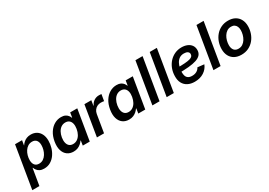

<svg xmlns="http://www.w3.org/2000/svg" viewBox="2 -1728 4108 2933"><g transform="rotate(-30 2056.0 -262.0)"><path d="M-15.1 204.1 107.4 -535.6H231L216.8 -451.7H219.7Q234.9 -475.6 258.1 -496.6Q281.2 -517.6 313.2 -530.8Q345.2 -543.9 387.2 -543.9Q443.8 -543.9 486.6 -518.3Q529.3 -492.7 553.2 -444.6Q577.1 -396.5 577.1 -328.6Q577.1 -268.6 559.8 -208.5Q542.5 -148.4 508.5 -99.1Q474.6 -49.8 424.6 -19.8Q374.5 10.3 309.1 10.3Q265.1 10.3 235.6 -4.6Q206.1 -19.5 189 -42Q171.9 -64.5 163.6 -87.4H158.7L110.4 204.1ZM279.3 -93.8Q321.8 -93.8 353.8 -115Q385.7 -136.2 407.2 -170.7Q428.7 -205.1 439.5 -245.4Q450.2 -285.6 450.2 -323.7Q450.2 -377.4 425.3 -408.7Q400.4 -439.9 351.1 -439.9Q309.1 -439.9 277.1 -419.7Q245.1 -399.4 223.4 -366.2Q201.7 -333 190.4 -292.7Q179.2 -252.4 179.2 -212.9Q179.2 -157.7 204.8 -125.7Q230.5 -93.8 279.3 -93.8Z M829.6 10.3Q764.2 10.3 719 -23.2Q673.8 -56.6 655.3 -118.9Q636.7 -181.2 650.9 -267.6Q665.5 -355 705.1 -416.7Q744.6 -478.5 800.8 -511.2Q856.9 -543.9 920.9 -543.9Q964.4 -543.9 992.7 -530Q1021 -516.1 1037.4 -495.1Q1053.7 -474.1 1062 -451.7H1066.4L1080.1 -535.6H1205.1L1116.2 0H993.2L1006.3 -83.5H1001Q984.9 -60.1 960.9 -38.6Q937 -17.1 904.5 -3.4Q872.1 10.3 829.6 10.3ZM879.9 -93.8Q920.9 -93.8 953.6 -115.7Q986.3 -137.7 1008.3 -176.8Q1030.3 -215.8 1039.1 -268.1Q1047.9 -320.3 1038.6 -358.9Q1029.3 -397.5 1003.7 -418.7Q978 -439.9 937 -439.9Q895.5 -439.9 863 -418.2Q830.6 -396.5 809.1 -357.9Q787.6 -319.3 778.8 -268.1Q770.5 -216.3 779.3 -177Q788.1 -137.7 813.5 -115.7Q838.9 -93.8 879.9 -93.8Z M1242.7 0 1331.1 -535.6H1452.6L1438 -446.3H1442.4Q1464.8 -492.7 1503.4 -517.6Q1542 -542.5 1589.8 -542.5Q1601.1 -542.5 1613 -541.5Q1625 -540.5 1633.8 -539.6L1614.7 -425.3Q1606.9 -427.2 1590.1 -429Q1573.2 -430.7 1556.6 -430.7Q1523.4 -430.7 1494.4 -416.3Q1465.3 -401.9 1445.8 -375Q1426.3 -348.1 1419.9 -311.5L1368.2 0Z M1808.6 10.3Q1743.2 10.3 1698 -23.2Q1652.8 -56.6 1634.3 -118.9Q1615.7 -181.2 1629.9 -267.6Q1644.5 -355 1684.1 -416.7Q1723.6 -478.5 1779.8 -511.2Q1835.9 -543.9 1899.9 -543.9Q1943.4 -543.9 1971.7 -530Q2000 -516.1 2016.4 -495.1Q2032.7 -474.1 2041 -451.7H2045.4L2059.1 -535.6H2184.1L2095.2 0H1972.2L1985.4 -83.5H1980Q1963.9 -60.1 1939.9 -38.6Q1916 -17.1 1883.5 -3.4Q1851.1 10.3 1808.6 10.3ZM1858.9 -93.8Q1899.9 -93.8 1932.6 -115.7Q1965.3 -137.7 1987.3 -176.8Q2009.3 -215.8 2018.1 -268.1Q2026.9 -320.3 2017.6 -358.9Q2008.3 -397.5 1982.7 -418.7Q1957 -439.9 1916 -439.9Q1874.5 -439.9 1842 -418.2Q1809.6 -396.5 1788.1 -357.9Q1766.6 -319.3 1757.8 -268.1Q1749.5 -216.3 1758.3 -177Q1767.1 -137.7 1792.5 -115.7Q1817.9 -93.8 1858.9 -93.8Z M2467.8 -727.5 2347.2 0H2221.2L2341.8 -727.5Z M2719.7 -727.5 2599.1 0H2473.1L2593.8 -727.5Z M2966.8 11.7Q2896 11.7 2845 -14.6Q2793.9 -41 2766.8 -91.6Q2739.7 -142.1 2741.7 -215.3Q2742.7 -285.2 2765.9 -345.2Q2789.1 -405.3 2830.3 -450.4Q2871.6 -495.6 2926.8 -521Q2981.9 -546.4 3046.9 -546.4Q3103 -546.4 3146.7 -528.1Q3190.4 -509.8 3215.1 -475.1Q3239.7 -440.4 3239.7 -391.1Q3239.7 -341.3 3211.9 -308.6Q3184.1 -275.9 3128.7 -257.3Q3073.2 -238.8 2991.2 -231.2Q2909.2 -223.6 2800.8 -223.6L2814.9 -306.2Q2907.2 -306.2 2966.8 -310.3Q3026.4 -314.5 3060.1 -324Q3093.8 -333.5 3107.2 -349.4Q3120.6 -365.2 3120.6 -388.2Q3120.6 -415.5 3097.7 -431.4Q3074.7 -447.3 3034.2 -447.3Q2984.9 -447.3 2952.1 -424.6Q2919.4 -401.9 2900.1 -366Q2880.9 -330.1 2872.3 -289.3Q2863.8 -248.5 2863.3 -212.9Q2862.8 -177.7 2872.3 -149.2Q2881.8 -120.6 2906.7 -103.8Q2931.6 -86.9 2975.6 -86.9Q3022.5 -86.9 3056.9 -106.7Q3091.3 -126.5 3106.9 -160.2L3222.7 -147.5Q3194.8 -75.2 3127.4 -31.7Q3060.1 11.7 2966.8 11.7Z M3544.4 -727.5 3423.8 0H3297.9L3418.5 -727.5Z M3790 11.2Q3719.7 11.2 3669.7 -16.6Q3619.6 -44.4 3593 -94.7Q3566.4 -145 3566.4 -212.4Q3566.4 -277.8 3587.2 -337.4Q3607.9 -397 3647.2 -443.6Q3686.5 -490.2 3742.4 -517.3Q3798.3 -544.4 3867.7 -544.4Q3938 -544.4 3988 -516.6Q4038.1 -488.8 4064.9 -438.2Q4091.8 -387.7 4091.8 -319.8Q4091.8 -254.9 4071 -195.3Q4050.3 -135.7 4011 -89.1Q3971.7 -42.5 3915.8 -15.6Q3859.9 11.2 3790 11.2ZM3794.9 -91.8Q3837.9 -91.8 3869.9 -113Q3901.9 -134.3 3923.1 -168.7Q3944.3 -203.1 3955.1 -243.4Q3965.8 -283.7 3965.8 -321.8Q3965.8 -357.9 3954.1 -384.5Q3942.4 -411.1 3919.7 -426.3Q3897 -441.4 3862.8 -441.4Q3820.3 -441.4 3788.3 -420.2Q3756.3 -398.9 3734.9 -364.5Q3713.4 -330.1 3702.9 -289.8Q3692.4 -249.5 3692.4 -210.9Q3692.4 -157.2 3718 -124.5Q3743.7 -91.8 3794.9 -91.8Z"/></g></svg>

Font: Inter 20pt SemiBold
Style: Italic
Weight: 600
Italic angle: -9.3988°
Version: Version 4.001;git-66647c0bb